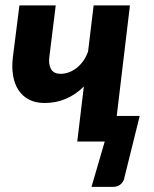

<svg xmlns="http://www.w3.org/2000/svg" viewBox="-20 -536 582 727"><path d="M53.5 -515.5H191L167 -321.5Q163 -293 173 -274.8Q183 -256.5 209.5 -256.5Q225 -256.5 240.2 -262Q255.5 -267.5 269.2 -278Q283 -288.5 294.5 -304.2Q306 -320 313.5 -341L334.5 -515.5H472L422 -97H509L452 132.5Q449.5 150.5 437.8 161Q426 171.5 409.5 171.5H326.5L376.5 0H272.5L297.5 -208.5Q234.5 -146 149 -146Q115 -146 90.2 -158.8Q65.5 -171.5 50.2 -194.5Q35 -217.5 29.5 -250Q24 -282.5 29 -321.5Z"/></svg>

Font: Lato Heavy
Style: Italic
Weight: 800
Italic angle: -7°
Designer: Lukasz Dziedzic
Foundry: tyPoland Lukasz Dziedzic
Version: Version 2.007; 2014-02-27